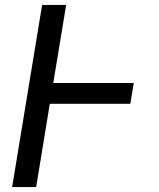

<svg xmlns="http://www.w3.org/2000/svg" viewBox="-20 -755 640 775"><path d="M29 0 150 -735H247L195 -420H520L506 -336H181L126 0Z"/></svg>

Font: Iosevka Custom Medium Oblique
Style: Regular
Weight: 500
Italic angle: -9°
Designer: Belleve Invis
Foundry: Belleve Invis
Version: Version 27.0.1